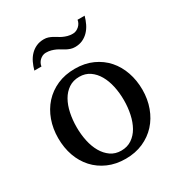

<svg xmlns="http://www.w3.org/2000/svg" viewBox="-168 -811 879 939"><g transform="rotate(-30 272.0 -341.5)"><path d="M405.8 -241.2Q405.8 -282.2 397.7 -319.8Q389.6 -357.4 373 -386.2Q356.4 -415 331.5 -432.1Q306.6 -449.2 272.9 -449.2Q238.3 -449.2 212.9 -432.1Q187.5 -415 171.1 -386.2Q154.8 -357.4 147 -319.8Q139.2 -282.2 139.2 -241.2Q139.2 -200.7 147.2 -163.1Q155.3 -125.5 171.9 -96.7Q188.5 -67.9 213.4 -50.5Q238.3 -33.2 272 -33.2Q306.2 -33.2 331.5 -50.3Q356.9 -67.4 373.3 -96.2Q389.6 -125 397.7 -162.6Q405.8 -200.2 405.8 -241.2ZM509.8 -240.2Q509.8 -187 492.9 -140.9Q476.1 -94.7 445.1 -60.8Q414.1 -26.9 369.9 -7.3Q325.7 12.2 271 12.2Q216.3 12.2 172.4 -7.1Q128.4 -26.4 97.7 -60.1Q66.9 -93.8 50.5 -139.9Q34.2 -186 34.2 -240.2Q34.2 -293.5 50.8 -339.8Q67.4 -386.2 98.6 -420.7Q129.9 -455.1 174.1 -474.6Q218.3 -494.1 273.9 -494.1Q329.6 -494.1 373.5 -474.1Q417.5 -454.1 447.8 -419.7Q478 -385.3 493.9 -339.1Q509.8 -293 509.8 -240.2ZM445.8 -694.8Q439.9 -672.9 430.2 -652.8Q420.4 -632.8 406.2 -617.9Q392.1 -603 373 -594Q354 -585 329.6 -585Q316.4 -585 305.4 -588.6Q294.4 -592.3 284.4 -597.4Q274.4 -602.5 264.6 -608.9Q254.9 -615.2 243.9 -620.4Q232.9 -625.5 219.7 -629.2Q206.5 -632.8 190.4 -632.8Q180.2 -632.8 171.4 -628.7Q162.6 -624.5 155.5 -617.9Q148.4 -611.3 144 -602.5Q139.6 -593.8 138.7 -585H98.6Q104.5 -606.9 114 -627Q123.5 -647 137.9 -662.1Q152.3 -677.2 171.4 -686Q190.4 -694.8 214.8 -694.8Q228 -694.8 238.8 -691.2Q249.5 -687.5 259.5 -682.4Q269.5 -677.2 279.1 -670.9Q288.6 -664.6 299.6 -659.4Q310.5 -654.3 323.5 -650.6Q336.4 -647 352.5 -647Q362.8 -647 371.8 -651.1Q380.9 -655.3 388.2 -661.9Q395.5 -668.5 400.1 -677.2Q404.8 -686 405.8 -694.8Z"/></g></svg>

Font: BabelStone Ogham Bound
Style: Regular
Weight: 400
Designer: Andrew West
Foundry: BabelStone
Version: Version 2.02 March 14, 2022